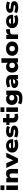

<svg xmlns="http://www.w3.org/2000/svg" viewBox="3588 -4374 978 8193"><g transform="rotate(-90 4076.5 -278.0)"><path d="M62 -579V-747H262V-579ZM66 0V-498H259V0Z M391 0V-498H574V-405H569Q599 -456 649.5 -482.5Q700 -509 763 -509Q828 -509 873 -484.5Q918 -460 940.5 -408.5Q963 -357 963 -275V0H771V-268Q771 -302 762 -321.5Q753 -341 735.5 -350Q718 -359 692 -359Q660 -359 635.5 -345.5Q611 -332 597.5 -308.5Q584 -285 584 -256V0Z M1243 0 1005 -498H1208L1349 -172H1320L1462 -498H1655L1415 0Z M1993 11Q1888 11 1813.5 -20.5Q1739 -52 1700.5 -110.5Q1662 -169 1662 -248Q1662 -324 1699 -382.5Q1736 -441 1802.5 -475Q1869 -509 1958 -509Q2040 -509 2102 -478Q2164 -447 2198 -388.5Q2232 -330 2232 -248V-206H1819V-301H2090L2073 -285Q2072 -336 2044 -361.5Q2016 -387 1963 -387Q1925 -387 1898 -373Q1871 -359 1856.5 -333Q1842 -307 1842 -268V-255Q1842 -211 1857.5 -182.5Q1873 -154 1908 -140.5Q1943 -127 2003 -127Q2050 -127 2096 -137Q2142 -147 2173 -165L2220 -43Q2179 -17 2118.5 -3Q2058 11 1993 11Z M2556 11Q2504 11 2457.5 5Q2411 -1 2373 -12Q2335 -23 2307 -40L2345 -162Q2376 -148 2412.5 -137.5Q2449 -127 2487.5 -121.5Q2526 -116 2560 -116Q2603 -116 2624 -125Q2645 -134 2645 -152Q2645 -165 2634.5 -172.5Q2624 -180 2601 -182L2465 -198Q2391 -207 2352 -245Q2313 -283 2313 -339Q2313 -389 2344.5 -427Q2376 -465 2434.5 -487Q2493 -509 2575 -509Q2621 -509 2662.5 -503Q2704 -497 2738.5 -486Q2773 -475 2798 -458L2752 -340Q2726 -353 2695 -362.5Q2664 -372 2631.5 -377Q2599 -382 2569 -382Q2522 -382 2502 -372Q2482 -362 2482 -346Q2482 -334 2492 -326Q2502 -318 2527 -315L2659 -299Q2736 -290 2774.5 -255Q2813 -220 2813 -159Q2813 -106 2781.5 -67.5Q2750 -29 2692 -9Q2634 11 2556 11Z M3188 11Q3065 11 3005 -45Q2945 -101 2945 -211V-362H2840V-498H2950V-637H3136V-498H3307V-362H3136V-217Q3136 -176 3158 -157.5Q3180 -139 3227 -139Q3245 -139 3263 -142Q3281 -145 3300 -151L3324 -15Q3294 -2 3260.5 4.5Q3227 11 3188 11Z M3392 -579V-747H3592V-579ZM3396 0V-498H3589V0Z M3981 191Q3904 191 3835 176.5Q3766 162 3723 133L3769 2Q3794 17 3828.5 28Q3863 39 3901 45Q3939 51 3974 51Q4051 51 4087.5 24Q4124 -3 4124 -58V-111H4127Q4108 -69 4059.5 -43Q4011 -17 3946 -17Q3870 -17 3813.5 -47.5Q3757 -78 3726 -133.5Q3695 -189 3695 -263Q3695 -338 3726 -393Q3757 -448 3813 -478.5Q3869 -509 3945 -509Q4010 -509 4059 -483Q4108 -457 4127 -414H4123V-498H4305V-75Q4305 11 4268.5 70.5Q4232 130 4160 160.5Q4088 191 3981 191ZM4001 -157Q4055 -157 4086.5 -185.5Q4118 -214 4118 -264Q4118 -312 4086.5 -340.5Q4055 -369 4001 -369Q3947 -369 3916 -340.5Q3885 -312 3885 -264Q3885 -214 3916 -185.5Q3947 -157 4001 -157Z M4632 11Q4569 11 4520 -10.5Q4471 -32 4443.5 -70Q4416 -108 4416 -155Q4416 -205 4446.5 -237Q4477 -269 4546 -284.5Q4615 -300 4731 -300H4809V-210H4735Q4699 -210 4673 -207Q4647 -204 4631 -198.5Q4615 -193 4608 -184Q4601 -175 4601 -162Q4601 -140 4619.5 -127Q4638 -114 4675 -114Q4706 -114 4731.5 -125.5Q4757 -137 4772.5 -157.5Q4788 -178 4788 -206V-308Q4788 -344 4763 -358.5Q4738 -373 4684 -373Q4636 -373 4585 -361.5Q4534 -350 4485 -325L4439 -449Q4474 -468 4517.5 -481.5Q4561 -495 4608 -502Q4655 -509 4700 -509Q4790 -509 4850 -485Q4910 -461 4940.5 -410.5Q4971 -360 4971 -279V0H4802V-98H4805Q4793 -64 4770 -39.5Q4747 -15 4713 -2Q4679 11 4632 11Z M5323 11Q5247 11 5192 -21.5Q5137 -54 5106.5 -113Q5076 -172 5076 -249Q5076 -326 5106 -384.5Q5136 -443 5191.5 -476Q5247 -509 5321 -509Q5383 -509 5430.5 -484.5Q5478 -460 5501 -418H5494V-705H5686V0H5505V-88H5510Q5486 -40 5436 -14.5Q5386 11 5323 11ZM5382 -130Q5437 -130 5466.5 -161Q5496 -192 5496 -249Q5496 -307 5466.5 -337.5Q5437 -368 5382 -368Q5328 -368 5297.5 -337.5Q5267 -307 5267 -249Q5267 -192 5297.5 -161Q5328 -130 5382 -130Z M6097 11Q6002 11 5933.5 -21.5Q5865 -54 5828.5 -113Q5792 -172 5792 -249Q5792 -327 5828.5 -385.5Q5865 -444 5933.5 -476.5Q6002 -509 6097 -509Q6192 -509 6260 -476.5Q6328 -444 6364.5 -385.5Q6401 -327 6401 -249Q6401 -172 6364.5 -113Q6328 -54 6260 -21.5Q6192 11 6097 11ZM6097 -131Q6151 -131 6181 -162Q6211 -193 6211 -249Q6211 -306 6181 -336.5Q6151 -367 6097 -367Q6042 -367 6012 -336.5Q5982 -306 5982 -249Q5982 -193 6012 -162Q6042 -131 6097 -131Z M6507 0V-498H6686V-371H6680Q6695 -430 6739.5 -466Q6784 -502 6857 -506L6919 -511L6932 -345L6821 -335Q6759 -329 6730.5 -303.5Q6702 -278 6702 -232V0Z M7303 11Q7198 11 7123.5 -20.5Q7049 -52 7010.5 -110.5Q6972 -169 6972 -248Q6972 -324 7009 -382.5Q7046 -441 7112.5 -475Q7179 -509 7268 -509Q7350 -509 7412 -478Q7474 -447 7508 -388.5Q7542 -330 7542 -248V-206H7129V-301H7400L7383 -285Q7382 -336 7354 -361.5Q7326 -387 7273 -387Q7235 -387 7208 -373Q7181 -359 7166.5 -333Q7152 -307 7152 -268V-255Q7152 -211 7167.5 -182.5Q7183 -154 7218 -140.5Q7253 -127 7313 -127Q7360 -127 7406 -137Q7452 -147 7483 -165L7530 -43Q7489 -17 7428.5 -3Q7368 11 7303 11Z M7866 11Q7814 11 7767.5 5Q7721 -1 7683 -12Q7645 -23 7617 -40L7655 -162Q7686 -148 7722.5 -137.5Q7759 -127 7797.5 -121.5Q7836 -116 7870 -116Q7913 -116 7934 -125Q7955 -134 7955 -152Q7955 -165 7944.5 -172.5Q7934 -180 7911 -182L7775 -198Q7701 -207 7662 -245Q7623 -283 7623 -339Q7623 -389 7654.5 -427Q7686 -465 7744.5 -487Q7803 -509 7885 -509Q7931 -509 7972.5 -503Q8014 -497 8048.5 -486Q8083 -475 8108 -458L8062 -340Q8036 -353 8005 -362.5Q7974 -372 7941.5 -377Q7909 -382 7879 -382Q7832 -382 7812 -372Q7792 -362 7792 -346Q7792 -334 7802 -326Q7812 -318 7837 -315L7969 -299Q8046 -290 8084.5 -255Q8123 -220 8123 -159Q8123 -106 8091.5 -67.5Q8060 -29 8002 -9Q7944 11 7866 11Z"/></g></svg>

Font: Nunito Sans 10pt SemiExpanded Black
Style: Regular
Weight: 900
Width: 6
Designer: Vernon Adams
Foundry: Vernon Adams
Version: Version 3.101;gftools[0.9.27]